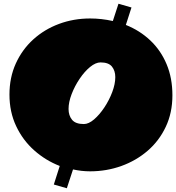

<svg xmlns="http://www.w3.org/2000/svg" viewBox="-20 -901 947 1031"><path d="M463.9 19Q440.9 19 417.7 16.4Q394.5 13.7 372.1 8.8L338.9 109.9L269 89.8L300.8 -9.8Q225.1 -39.1 163.8 -93.5Q102.5 -147.9 66.7 -223.9Q30.8 -299.8 30.8 -393.1Q30.8 -484.9 64.9 -560.1Q99.1 -635.3 158.9 -689.5Q218.8 -743.7 297.1 -772.7Q375.5 -801.8 463.9 -801.8Q525.4 -801.8 585.9 -788.1L616.2 -880.9L686 -860.8L655.8 -767.1Q730.5 -737.3 786.9 -684.1Q843.3 -630.9 874.5 -556.6Q905.8 -482.4 905.8 -389.2Q905.8 -295.4 870.1 -220Q834.5 -144.5 772.7 -91.3Q710.9 -38.1 631.3 -9.5Q551.8 19 463.9 19ZM520 -565.9Q493.7 -565.9 463.6 -541.3Q433.6 -516.6 407.5 -477.8Q381.3 -439 364.7 -395.8Q348.1 -352.5 348.1 -315.9Q348.1 -280.8 366.9 -257.8Q385.7 -234.9 430.2 -234.9Q456.1 -234.9 485.4 -260Q514.6 -285.2 540.5 -324.2Q566.4 -363.3 582.8 -406.7Q599.1 -450.2 599.1 -486.8Q599.1 -521 581.1 -543.5Q563 -565.9 520 -565.9Z"/></svg>

Font: Rammetto One
Style: Regular
Weight: 400
Designer: Vernon Adams
Foundry: Vernon Adams
Version: Version 1.100; ttfautohint (v1.8.4.7-5d5b)